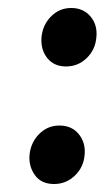

<svg xmlns="http://www.w3.org/2000/svg" viewBox="-20 -473 274 481"><path d="M145.5 -306.5Q115 -306.5 98.2 -327.8Q81.5 -349 84 -380Q87 -411 108 -432Q129 -453 158.5 -453Q188.5 -453 206.5 -432Q224.5 -411 221.5 -380Q219 -348.5 197.2 -327.5Q175.5 -306.5 145.5 -306.5ZM115.5 -12Q83.5 -12 67.5 -34.2Q51.5 -56.5 54 -85Q57 -116 78 -137.2Q99 -158.5 129 -158.5Q160 -158.5 177.5 -136.8Q195 -115 192 -85Q189.5 -54 167.5 -33Q145.5 -12 115.5 -12Z"/></svg>

Font: Karla SemiBold
Style: Italic
Weight: 600
Italic angle: -8°
Designer: Jonathan Pinhorn
Version: Version 2.004;gftools[0.9.33]